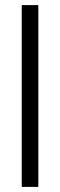

<svg xmlns="http://www.w3.org/2000/svg" viewBox="-20 -731 236 751"><path d="M65 0V-711H130V0Z"/></svg>

Font: TikTok Sans 24pt Light
Style: Regular
Weight: 300
Version: Version 4.000